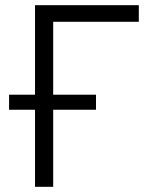

<svg xmlns="http://www.w3.org/2000/svg" viewBox="-20 -720 580 740"><path d="M15 -355H115V-700H515V-636H185V-355H350V-297H185V0H115V-297H15Z"/></svg>

Font: Retni Sans
Style: Regular
Weight: 400
Designer: Vitaly Kuzmin
Foundry: ParaType Ltd.
Version: Version 1.00;March 2, 2019;FontCreator 11.5.0.2425 64-bit; t